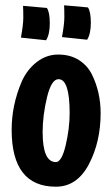

<svg xmlns="http://www.w3.org/2000/svg" viewBox="-20 -679 408 725"><path d="M141 -180Q141 -67 191 -67Q213 -67 228 -130.5Q243 -194 243 -252Q243 -380 201 -380Q174 -380 157.5 -311.5Q141 -243 141 -180ZM24 -189Q24 -282 62 -371Q82 -416 118.5 -444.5Q155 -473 200 -473Q245 -473 277.5 -452.5Q310 -432 327 -398Q360 -331 360 -252Q360 -143 315.5 -58.5Q271 26 191 26Q24 26 24 -189ZM157 -649Q168 -633 168 -591Q168 -549 154 -527L59 -537Q68 -586 68 -612.5Q68 -639 67 -657ZM312 -651Q323 -635 323 -593Q323 -551 309 -529L214 -539Q223 -588 223 -614.5Q223 -641 222 -659Z"/></svg>

Font: Boogaloo
Style: Regular
Weight: 400
Designer: John Vargas Beltran
Foundry: John Vargas Beltran
Version: Version 1.002